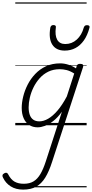

<svg xmlns="http://www.w3.org/2000/svg" viewBox="-128 -1050 771 1609"><path d="M66 539Q5 539 -38 512Q-81 485 -103 438Q-109 427 -107 418Q-105 409 -92 402Q-81 396 -73 398Q-65 400 -60 410Q-37 455 -5.5 472.5Q26 490 71 490Q120 490 153 470Q186 450 210.5 408.5Q235 367 256 302L391 -114Q355 -64 318 -35.5Q281 -7 248 5Q215 17 188 17Q146 17 116 -3Q86 -23 70 -59.5Q54 -96 54 -146Q54 -190 66.5 -241Q79 -292 104 -341Q129 -390 167.5 -430.5Q206 -471 258 -495Q310 -519 377 -519Q410 -519 444.5 -508Q479 -497 509 -477L514 -495Q518 -507 524.5 -511Q531 -515 544 -515Q562 -515 567 -507.5Q572 -500 568 -488L309 305Q283 387 251 438.5Q219 490 175 514.5Q131 539 66 539ZM202 -33Q237 -33 275.5 -55Q314 -77 354 -123.5Q394 -170 432 -242L494 -434Q459 -456 429.5 -463Q400 -470 373 -470Q319 -470 277 -449.5Q235 -429 204 -394Q173 -359 152.5 -317Q132 -275 122 -231.5Q112 -188 112 -150Q112 -114 121.5 -87.5Q131 -61 151 -47Q171 -33 202 -33ZM414 -626Q342 -626 310 -676.5Q278 -727 294 -820Q297 -830 303 -835Q309 -840 320 -840Q332 -840 337 -834.5Q342 -829 340 -820Q331 -753 351.5 -717Q372 -681 419 -681Q474 -681 515.5 -718.5Q557 -756 574 -819Q578 -830 584 -834.5Q590 -839 602 -839Q614 -839 619.5 -833.5Q625 -828 622 -818Q605 -754 575 -711.5Q545 -669 504.5 -647.5Q464 -626 414 -626ZM0 510H598V520H0ZM0 -20H598V0H0ZM0 -505H598V-500H0ZM0 -1030H598V-1020H0Z"/></svg>

Font: Playwrite CO Guides
Style: Regular
Weight: 400
Designer: Veronika Burian, José Scaglione
Foundry: TypeTogether
Version: Version 1.003